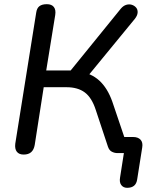

<svg xmlns="http://www.w3.org/2000/svg" viewBox="-20 -732 727 918"><path d="M588 166Q570 166 560 153Q550 140 554 117L577 -30L587 0H542Q528 0 515 -6.5Q502 -13 496 -31L438 -206Q419 -265 385.5 -290Q352 -315 298 -315H189L146 -39Q142 -16 129 -4.5Q116 7 93 7Q71 7 60.5 -6.5Q50 -20 53 -45L153 -671Q156 -693 168.5 -702.5Q181 -712 204 -712Q227 -712 237.5 -698.5Q248 -685 244 -660L201 -395H325L304 -378L558 -691Q570 -705 584 -709Q598 -713 610.5 -709Q623 -705 631 -695.5Q639 -686 638 -671.5Q637 -657 624 -641L395 -362L354 -391Q415 -383 454.5 -347Q494 -311 517 -246L584 -48L551 -77H616Q640 -77 652 -64Q664 -51 660 -27L636 125Q633 146 621 156Q609 166 588 166Z"/></svg>

Font: Nunito Medium
Style: Italic
Weight: 500
Designer: Vernon Adams
Foundry: Vernon Adams
Version: Version 3.601